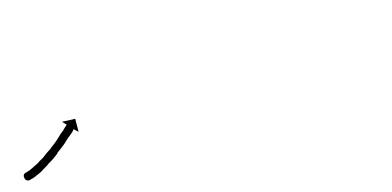

<svg xmlns="http://www.w3.org/2000/svg" viewBox="-19 -304 934 457"><g transform="rotate(-20 448.0 -75.0)"><path d="M7 -23Q-2 -23 -3 -32Q-4 -42 6 -43Q6 -43 8 -43Q8 -43 8 -43Q8 -43 8 -43Q8 -43 8 -43Q8 -43 8 -43Q10 -44 13 -45Q13 -45 13 -44.5Q13 -44 13 -44Q13 -44 13 -44Q13 -44 13 -44Q17 -46 21 -47Q21 -47 21 -47Q21 -47 21 -47Q21 -47 21 -47Q21 -47 21 -47Q26 -49 31 -51Q31 -51 31 -51Q31 -51 31 -51Q31 -51 31 -51Q31 -51 31 -51Q37 -53 43 -56Q43 -56 43 -56Q43 -56 42 -56Q42 -56 42 -56Q42 -56 42 -56Q49 -59 55 -62Q55 -62 55 -62Q55 -62 55 -62Q55 -62 55 -62Q55 -62 55 -62Q61 -66 68 -70Q68 -70 68 -70Q68 -70 68 -70Q68 -70 68 -70Q68 -70 68 -70Q74 -73 81 -77Q81 -77 81 -77Q81 -77 80 -77Q80 -77 80 -77Q80 -77 80 -77Q87 -81 93 -85Q93 -85 93 -85Q93 -85 93 -85Q93 -85 93 -85Q93 -85 93 -85Q99 -89 104 -93Q104 -93 104 -93Q104 -93 104 -93Q104 -93 104 -93Q104 -93 104 -93Q109 -97 114 -101Q114 -101 114 -101Q114 -101 114 -101Q114 -101 114 -101Q114 -101 114 -101Q119 -104 123 -107Q126 -110 129 -112Q132 -114 133 -115Q134 -116 135 -117L127 -127L159 -123L156 -91L147 -101Q147 -100 146 -100Q144 -98 142 -96Q139 -94 135 -91Q131 -88 126 -85Q126 -85 126 -85Q126 -85 126 -85Q126 -85 126 -85Q126 -85 126 -85Q121 -81 116 -77Q116 -77 116 -77Q116 -77 116 -77Q116 -77 116 -77Q116 -77 116 -77Q110 -73 104 -69Q104 -69 104 -69Q104 -69 104 -69Q104 -69 104 -69Q104 -69 104 -69Q98 -65 91 -61Q91 -61 91 -61Q91 -61 91 -60Q91 -60 91 -60Q91 -60 91 -60Q85 -56 78 -52Q78 -52 78 -52Q78 -52 78 -52Q78 -52 78 -52Q78 -52 78 -52Q71 -48 64 -45Q64 -45 64 -45Q64 -45 64 -45Q64 -45 64 -45Q64 -45 64 -45Q58 -41 51 -38Q51 -38 51 -38Q51 -38 51 -38Q51 -38 51 -38Q51 -38 51 -38Q45 -35 39 -32Q39 -32 39 -32Q39 -32 39 -32Q39 -32 39 -32Q39 -32 39 -32Q33 -30 28 -28Q28 -28 28 -28Q28 -28 28 -28Q28 -28 27.5 -28Q27 -28 27 -28Q23 -26 18 -25Q18 -25 18 -25Q18 -25 18 -25Q18 -25 18 -25Q18 -25 18 -25Q15 -24 12 -24Q12 -24 12 -24Q12 -24 12 -24Q12 -24 12 -24Q12 -24 12 -24Q9 -23 8 -23Q-1 -22 -2 -32Q-3 -43 7 -43Q7 -43 7 -43L8 -23Q8 -23 7 -23Z"/></g></svg>

Font: FRB American Cursive Just Arrows Black
Style: Bold Italic
Weight: 900
Italic angle: -25°
Version: Version 2.0;Modular Font Editor K font №1